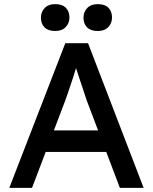

<svg xmlns="http://www.w3.org/2000/svg" viewBox="-20 -909 740 929"><path d="M296 -700H406L675 0H560L400 -422Q385 -469 369 -515Q358 -548 353 -564Q348 -580 337 -612L360 -613Q354 -598 347.5 -578Q341 -558 334 -535Q306 -450 294 -418L135 0H25ZM185 -278H503L549 -174H145ZM384 -824Q384 -851 402 -870Q420 -889 453 -889Q487 -889 504.5 -871.5Q522 -854 522 -824Q522 -797 504 -778Q486 -759 453 -759Q419 -759 401.5 -776.5Q384 -794 384 -824ZM178 -824Q178 -851 196 -870Q214 -889 247 -889Q281 -889 298.5 -871.5Q316 -854 316 -824Q316 -797 298 -778Q280 -759 247 -759Q213 -759 195.5 -776.5Q178 -794 178 -824Z"/></svg>

Font: Easer Grotesk Variable
Style: Regular
Weight: 400
Designer: Boardeaser, Bonnie Shaver-Troup, Thomas Jockin
Foundry: Lexend
Version: Version 1.001;Glyphs 3.1.2 (3151)